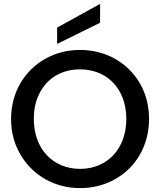

<svg xmlns="http://www.w3.org/2000/svg" viewBox="-20 -961 824 988"><path d="M37 -349C37 -281 53 -220 85 -166C148 -57 263 7 392 7C457 7 517 -8 572 -39C680 -99 747 -213 747 -349C747 -417 731 -478 700 -532C637 -640 523 -704 392 -704C327 -704 268 -689 214 -659C105 -598 37 -485 37 -349ZM185 -484C225 -561 300 -604 392 -604C530 -604 630 -505 630 -349C630 -193 530 -92 392 -92C254 -92 154 -193 154 -349C154 -400 164 -445 185 -484ZM495 -844V-941L274 -819V-735Z"/></svg>

Font: Poppins Medium
Style: Regular
Weight: 500
Designer: Ninad Kale (Devanagari), Jonny Pinhorn (Latin)
Foundry: Indian Type Foundry
Version: 4.004